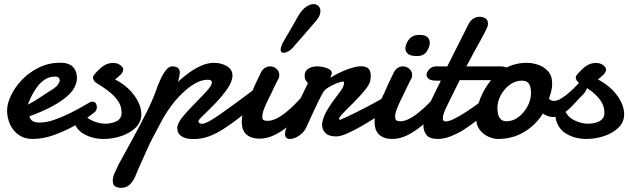

<svg xmlns="http://www.w3.org/2000/svg" viewBox="-20 -658 3030 926"><path d="M137.2 12.2Q98.1 12.2 70.6 -7.1Q43 -26.4 28.6 -57.9Q14.2 -89.4 14.2 -125.5Q14.2 -157.2 32.5 -196.5Q50.8 -235.8 85 -272Q119.1 -308.1 166.7 -331.8Q214.4 -355.5 270.5 -355.5Q311 -355.5 331.1 -335.9Q351.1 -316.4 351.1 -281.7Q351.1 -261.2 340.3 -238.8Q329.6 -216.3 303.2 -193.4Q276.9 -169.9 232.7 -145.8Q188.5 -121.6 122.1 -97.2Q127.4 -66.9 170.9 -66.9Q204.6 -66.9 243.7 -80.8Q282.7 -94.7 318.8 -112.8Q355 -130.4 380.9 -146Q406.7 -161.6 411.6 -163.6Q416 -166.5 419.7 -167Q423.3 -167.5 426.3 -167.5Q438 -167.5 442.6 -158.4Q447.3 -149.4 447.3 -143.6Q447.3 -139.2 446.3 -133.1Q445.3 -127 439 -119.1Q432.6 -112.8 401.9 -91.3Q371.1 -69.8 335.9 -49.8Q293 -25.9 240.2 -6.8Q187.5 12.2 137.2 12.2ZM114.7 -153.3Q146.5 -169.9 179.4 -192.1Q212.4 -214.4 229.5 -224.6Q252.4 -239.3 259.8 -250.5Q268.1 -262.7 268.1 -271Q268.1 -278.3 263.4 -282.7Q258.8 -287.1 252.9 -288.1L248.5 -288.6H244.1Q217.3 -288.6 194.6 -273.2Q171.9 -257.8 156.2 -234.9Q139.6 -210.9 129.6 -189.9Q119.6 -168.9 114.7 -153.3Z M479 12.2Q427.7 12.2 385.7 -11Q343.8 -34.2 332 -84.5Q331.1 -89.4 331.1 -90.8Q331.1 -104 340.3 -113.5Q349.6 -123 360.8 -123Q366.2 -123 372.8 -121.1Q379.4 -119.1 382.8 -112.3Q395.5 -89.4 426.5 -75.4Q457.5 -61.5 487.3 -61.5Q519 -61.5 542.7 -73.7Q566.4 -85.9 566.4 -113.8Q566.4 -147.9 547.1 -174.3Q527.8 -200.7 498.8 -221.9Q469.7 -243.2 440.4 -261.2Q438 -262.7 433.1 -269.8Q428.2 -276.9 428.2 -284.2Q428.2 -290 431.2 -293.5Q446.8 -314.5 471.2 -334.5Q495.6 -354.5 524.9 -354.5Q546.4 -354.5 560.3 -344Q574.2 -333.5 574.2 -323.2Q574.2 -309.6 561.5 -297.6Q548.8 -285.6 535.2 -274.9Q593.3 -244.6 627.4 -198Q661.6 -151.4 661.6 -106.9Q661.6 -69.3 634.5 -42.7Q607.4 -16.1 565.7 -2Q523.9 12.2 479 12.2Z M564.5 248Q546.9 248 535.4 241Q523.9 233.9 523.9 213.9Q523.9 194.8 534.2 173.3Q544.4 151.9 551.8 135.7Q585.9 72.8 622.1 7.1Q658.2 -58.6 689.7 -122.1Q721.2 -185.5 740.2 -242.7Q743.7 -250.5 750 -265.9Q756.3 -281.2 765.6 -297.9Q774.9 -314.5 786.1 -326.2Q797.4 -337.9 810.1 -337.9Q847.2 -337.9 847.2 -308.1Q847.2 -302.7 844 -285.9Q840.8 -269 837.4 -262.7Q861.3 -284.7 890.1 -305.9Q918.9 -327.1 950.4 -341.1Q981.9 -355 1012.7 -355Q1044.9 -355 1073 -339.6Q1101.1 -324.2 1101.1 -293.9Q1101.1 -265.1 1076.4 -229.7Q1051.8 -194.3 1020 -161.1Q1001.5 -141.6 982.4 -123.3Q963.4 -105 950.4 -91.8Q937.5 -78.6 937 -74.2Q937 -61 956.1 -61Q975.6 -61 1036.6 -103.3Q1097.7 -145.5 1209.5 -229.5Q1224.6 -238.3 1233.4 -238.3Q1244.1 -238.3 1249.5 -230.2Q1254.9 -222.2 1254.9 -210.4Q1254.9 -197.8 1248.3 -184.6Q1241.7 -171.4 1228.5 -162.6Q1177.7 -125 1135.3 -91.3Q1093.8 -58.6 1058.1 -36.1Q1021.5 -12.7 986.8 0Q952.1 12.7 912.6 12.7Q875.5 12.7 855.2 -1Q835 -14.6 835 -38.6V-42.5L835.4 -46.4Q838.4 -67.9 864.5 -98.9Q890.6 -129.9 921.9 -161.1Q952.1 -191.4 977.1 -218.8Q1002 -246.1 1002 -260.7Q1002 -273.4 981 -273.4Q952.1 -273.4 920.7 -255.4Q889.2 -237.3 860.4 -209Q830.6 -180.7 807.6 -149.9Q784.7 -119.1 769.5 -92.8L736.3 -30.8Q725.1 -9.8 717 5.9Q709 21.5 706.1 26.9Q702.6 33.2 693.1 54.7Q683.6 76.2 669.9 106.4Q656.2 136.2 646.7 158Q637.2 179.7 635.3 185.5Q626 210.4 608.9 229.2Q591.8 248 564.5 248Z M1231 10.7Q1191.9 10.7 1168.9 -9Q1146 -28.8 1146 -71.3Q1146 -101.1 1157 -130.6Q1168 -160.2 1181.4 -186.3Q1194.8 -212.4 1202.6 -231.9Q1205.1 -238.3 1211.2 -251.5Q1217.3 -264.6 1224.1 -278.3L1240.7 -312.5Q1249 -326.2 1259.8 -332Q1270.5 -337.9 1281.7 -337.9Q1300.3 -337.9 1313.7 -325.9Q1327.1 -314 1327.1 -295.4Q1326.7 -291 1325.9 -286.6Q1325.2 -282.2 1322.8 -277.8Q1312 -258.3 1304.2 -241.5Q1296.4 -224.6 1288.1 -207.5Q1281.2 -193.4 1271 -172.9Q1260.7 -152.3 1252.9 -131.6Q1245.1 -110.8 1245.1 -94.7Q1245.1 -81.5 1251.7 -78.4Q1258.3 -75.2 1270.5 -75.2Q1291.5 -75.2 1314.5 -86.9Q1337.4 -98.6 1359.4 -116.5Q1381.3 -134.3 1399.4 -152.3Q1417.5 -170.4 1428.7 -183.1L1444.3 -116.7Q1412.1 -84 1377 -54.7Q1341.8 -25.4 1304.9 -7.3Q1268.1 10.7 1231 10.7ZM1348.6 -403.3Q1333.5 -403.3 1333.5 -418.9Q1333.5 -433.1 1348.6 -460L1384.3 -521L1418.9 -582Q1437.5 -612.8 1457 -625.5Q1476.6 -638.2 1492.2 -638.2Q1506.8 -638.2 1516.1 -628.9Q1525.4 -619.6 1525.4 -604.5Q1525.4 -594.7 1521 -583Q1516.6 -571.3 1505.4 -558.6L1452.6 -497.6L1399.4 -436.5Q1386.7 -419.9 1372.6 -411.6Q1358.4 -403.3 1348.6 -403.3Z M1378.9 12.2Q1354.5 12.2 1354.5 -12.7Q1354.5 -18.1 1356.2 -26.1Q1357.9 -34.2 1363.3 -43.9Q1371.6 -59.6 1381.3 -80.8Q1391.1 -102.1 1401.9 -125Q1413.6 -149.9 1429 -182.4Q1444.3 -214.8 1465.3 -257.3Q1458.5 -263.2 1453.9 -271.7Q1449.2 -280.3 1449.2 -293Q1449.2 -315.9 1467 -326.9Q1484.9 -337.9 1509.8 -337.9Q1534.2 -337.9 1557.4 -329.3Q1580.6 -320.8 1580.6 -303.7Q1580.6 -301.8 1577.4 -294.7Q1574.2 -287.6 1574.2 -285.2Q1574.2 -284.2 1574.7 -284.2H1575.2L1576.2 -284.7Q1612.3 -307.1 1653.8 -322.8Q1695.3 -338.4 1722.2 -338.4Q1744.1 -338.4 1756.1 -327.9Q1768.1 -317.4 1768.1 -292.5Q1768.1 -287.1 1767.6 -281Q1767.1 -274.9 1765.6 -268.1Q1762.2 -250 1738.3 -221.2Q1714.4 -192.4 1687.5 -165.5Q1675.3 -153.3 1658.2 -136.5Q1641.1 -119.6 1628.4 -105.7Q1615.7 -91.8 1615.7 -86.9Q1615.7 -80.1 1620.6 -80.1Q1655.8 -95.2 1700.2 -117.4Q1744.6 -139.6 1786.1 -162.1Q1827.6 -184.6 1854 -199.7Q1864.3 -205.6 1871.6 -205.6Q1892.1 -205.6 1892.1 -184.1Q1892.1 -172.9 1882.6 -158.4Q1873 -144 1850.6 -128.4Q1829.6 -115.2 1793.2 -92Q1756.8 -68.8 1721.2 -48.3Q1686 -28.3 1654.1 -14.2Q1622.1 0 1600.6 0Q1566.9 0 1550 -16.1Q1533.2 -32.2 1533.2 -57.6Q1533.2 -62 1533.7 -63.5Q1539.1 -94.7 1556.2 -124Q1573.2 -153.3 1591.8 -177.7Q1610.4 -201.7 1624.8 -222.2Q1639.2 -242.7 1639.2 -257.3Q1639.2 -264.6 1633.8 -264.6Q1626 -264.6 1605.5 -257.1Q1585 -249.5 1564.9 -237.3Q1544.9 -225.1 1537.6 -211.4Q1527.8 -194.3 1512.9 -163.8Q1498 -133.3 1483.6 -101.6Q1469.2 -69.8 1459.5 -48.8Q1448.7 -22 1424.1 -4.9Q1399.4 12.2 1378.9 12.2Z M1991.2 -387.7Q1960.9 -387.7 1948.7 -397.2Q1936.5 -406.7 1935.1 -422.4Q1935.1 -445.3 1951.9 -467.5Q1968.8 -489.7 2002 -489.7Q2030.3 -489.7 2041.5 -478.8Q2052.7 -467.8 2052.7 -451.2Q2052.7 -432.6 2038.3 -410.2Q2023.9 -387.7 1991.2 -387.7ZM1871.6 12.2Q1832 12.2 1809.3 -8.1Q1786.6 -28.3 1786.6 -71.3Q1786.6 -101.1 1797.6 -130.6Q1808.6 -160.2 1822 -186.3Q1835.4 -212.4 1843.3 -231.9Q1845.7 -238.3 1851.8 -251.5Q1857.9 -264.6 1864.7 -278.3L1881.3 -312.5Q1889.6 -326.2 1900.4 -332Q1911.1 -337.9 1922.4 -337.9Q1940.9 -337.9 1954.3 -325.9Q1967.8 -314 1967.8 -295.4Q1967.3 -291 1966.6 -286.6Q1965.8 -282.2 1963.4 -277.8Q1952.6 -258.3 1944.8 -241.5Q1937 -224.6 1928.7 -207.5Q1921.9 -193.4 1911.6 -172.9Q1901.4 -152.3 1893.6 -131.6Q1885.7 -110.8 1885.7 -94.7Q1885.7 -81.5 1892.3 -77.4Q1898.9 -73.2 1911.1 -73.2Q1930.7 -73.2 1954.3 -85.4Q1978 -97.7 1999.5 -115.7Q2022 -133.8 2041 -152.6Q2060.1 -171.4 2069.3 -183.1Q2078.6 -192.4 2088.9 -192.4Q2097.7 -192.4 2103.3 -184.6Q2108.9 -176.8 2108.9 -164.6Q2108.9 -153.3 2103.3 -140.6Q2097.7 -127.9 2085 -116.7Q2052.7 -84 2017.6 -54.4Q1982.4 -24.9 1945.6 -6.3Q1908.7 12.2 1871.6 12.2Z M2090.8 12.2Q2052.2 12.2 2037.1 -6.8Q2022 -25.9 2022 -53.7Q2022 -78.1 2030.3 -104.5Q2038.6 -130.9 2048.8 -151.9L2106 -269H2085Q2057.6 -269 2047.4 -277.8Q2037.1 -286.6 2037.1 -297.9Q2037.1 -309.1 2049.8 -323.5Q2062.5 -337.9 2084.5 -337.9H2137.2L2240.2 -542.5Q2250 -561 2264.4 -569.1Q2278.8 -577.1 2294.4 -577.1Q2309.1 -577.1 2321.3 -569.3Q2333.5 -561.5 2333.5 -543.5Q2333.5 -534.2 2329.3 -524.7Q2325.2 -515.1 2318.4 -502.4Q2310.5 -487.8 2297.4 -463.1Q2284.2 -438.5 2264.6 -403.8L2229.5 -337.9H2388.7Q2412.1 -337.9 2427 -331.8Q2441.9 -325.7 2441.9 -304.7Q2441.9 -293.9 2434.1 -283.7Q2426.3 -273.4 2400.4 -271.5H2197.3L2163.1 -203.1L2132.8 -141.1Q2127 -129.4 2121.3 -114Q2115.7 -98.6 2115.7 -86.9Q2115.7 -72.3 2129.4 -72.3Q2145 -72.3 2171.4 -85.4Q2197.8 -98.6 2227.1 -117.7Q2256.8 -136.7 2284.2 -157.5Q2311.5 -178.2 2334.5 -197.8Q2342.8 -203.1 2349.1 -203.1Q2359.9 -203.1 2365.2 -191.4Q2370.6 -179.7 2366.5 -163.1Q2362.3 -146.5 2343.3 -131.3Q2311.5 -102.5 2279.1 -76.9Q2246.6 -51.3 2214.8 -31.2Q2182.6 -11.7 2151.4 0.2Q2120.1 12.2 2090.8 12.2Z M2380.9 12.2Q2361.3 12.2 2336.7 1.7Q2312 -8.8 2293.9 -31.7Q2275.9 -54.7 2275.9 -92.3Q2275.9 -122.6 2290.3 -166.5Q2304.7 -210.4 2334.5 -253.4Q2364.7 -296.9 2412.1 -325.9Q2459.5 -355 2522 -355Q2546.9 -355 2575 -345.7Q2603 -336.4 2623 -314.7Q2643.1 -293 2643.1 -254.9Q2643.1 -223.6 2627.4 -182.1Q2636.2 -171.4 2652.3 -171.4Q2667.5 -171.4 2687.5 -183.6Q2707.5 -195.8 2727.1 -213.4Q2747.1 -231 2763.4 -248.5Q2779.8 -266.1 2789.1 -276.9Q2792.5 -280.3 2797.4 -280.3Q2808.1 -280.3 2813 -266.6Q2817.9 -252.9 2811 -232.2Q2804.2 -211.4 2779.3 -189.5Q2764.6 -173.8 2743.4 -151.1Q2722.2 -128.4 2697.5 -111.1Q2672.9 -93.8 2647.5 -93.8Q2621.6 -93.8 2598.6 -110.4Q2562.5 -53.7 2506.8 -20.8Q2451.2 12.2 2380.9 12.2ZM2423.3 -73.2Q2454.1 -73.2 2481 -93.8Q2507.8 -114.3 2524.4 -145.5Q2541 -176.8 2541 -209.5Q2541 -222.2 2538.3 -236.1Q2535.6 -250 2526.4 -259.5Q2517.1 -269 2496.6 -269Q2466.3 -269 2439.5 -249.8Q2412.6 -230.5 2395.8 -200Q2378.9 -169.4 2378.9 -136.2Q2378.9 -124 2381.8 -109.1Q2384.8 -94.2 2394.3 -83.7Q2403.8 -73.2 2423.3 -73.2Z M2807.6 12.2Q2756.3 12.2 2714.4 -11Q2672.4 -34.2 2660.6 -84.5Q2659.7 -89.4 2659.7 -90.8Q2659.7 -104 2668.9 -113.5Q2678.2 -123 2689.5 -123Q2694.8 -123 2701.4 -121.1Q2708 -119.1 2711.4 -112.3Q2724.1 -89.4 2755.1 -75.4Q2786.1 -61.5 2815.9 -61.5Q2847.7 -61.5 2871.3 -73.7Q2895 -85.9 2895 -113.8Q2895 -147.9 2875.7 -174.3Q2856.4 -200.7 2827.4 -221.9Q2798.3 -243.2 2769 -261.2Q2766.6 -262.7 2761.7 -269.8Q2756.8 -276.9 2756.8 -284.2Q2756.8 -290 2759.8 -293.5Q2775.4 -314.5 2799.8 -334.5Q2824.2 -354.5 2853.5 -354.5Q2875 -354.5 2888.9 -344Q2902.8 -333.5 2902.8 -323.2Q2902.8 -309.6 2890.1 -297.6Q2877.4 -285.6 2863.8 -274.9Q2921.9 -244.6 2956.1 -198Q2990.2 -151.4 2990.2 -106.9Q2990.2 -69.3 2963.1 -42.7Q2936 -16.1 2894.3 -2Q2852.5 12.2 2807.6 12.2Z"/></svg>

Font: Damion
Style: Regular
Weight: 400
Designer: Vernon Adams
Foundry: Vernon Adams
Version: Version 1.100; ttfautohint (v1.8.4.7-5d5b)